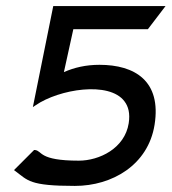

<svg xmlns="http://www.w3.org/2000/svg" viewBox="-20 -600 564 631"><path d="M26 -41 30 -38C72 -7 76 11 226 11C349 11 467 -58 488 -190C511 -334 423 -387 307 -387C262 -387 224 -378 190 -363L221 -504H466L524 -580H155L88 -248L97 -254C174 -307 339 -334 389 -267C402 -250 408 -227 403 -195C390 -112 306 -72 239 -72C106 -72 120 -104 95 -107H92Z"/></svg>

Font: Charger Sport
Style: SeBdExtObl
Weight: 600
Designer: Jasper
Foundry: Cannot Into Space Fonts
Version: Version 1.1